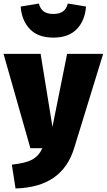

<svg xmlns="http://www.w3.org/2000/svg" viewBox="-35 -839 604 1087"><path d="M385 -1Q351 110 269 167Q187 224 53 228L32 93Q109 85 146.5 65Q184 45 205 0H137L-15 -534H195L262 -121L345 -534H549ZM82 -802 185 -819Q193 -788 213 -774Q233 -760 267 -760Q301 -760 321 -774Q341 -788 349 -819L452 -802Q446 -722 399.5 -674Q353 -626 267 -626Q181 -626 134.5 -674Q88 -722 82 -802Z"/></svg>

Font: Fira Sans Black
Style: Regular
Weight: 900
Designer: Carrois Corporate & Edenspiekermann AG
Foundry: Carrois Corporate GbR & Edenspiekermann AG
Version: Version 4.203